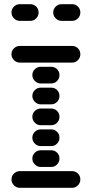

<svg xmlns="http://www.w3.org/2000/svg" viewBox="-20 -910 440 920"><path d="M35 -50Q35 -34 47 -22Q59 -10 75 -10H325Q342 -10 353.5 -22Q365 -34 365 -50Q365 -67 353.5 -78.5Q342 -90 325 -90H75Q59 -90 47 -78.5Q35 -67 35 -50ZM135 -150Q135 -134 147 -122Q159 -110 175 -110H225Q242 -110 253.5 -122Q265 -134 265 -150Q265 -167 253.5 -178.5Q242 -190 225 -190H175Q159 -190 147 -178.5Q135 -167 135 -150ZM135 -250Q135 -234 147 -222Q159 -210 175 -210H225Q242 -210 253.5 -222Q265 -234 265 -250Q265 -267 253.5 -278.5Q242 -290 225 -290H175Q159 -290 147 -278.5Q135 -267 135 -250ZM135 -350Q135 -334 147 -322Q159 -310 175 -310H225Q242 -310 253.5 -322Q265 -334 265 -350Q265 -367 253.5 -378.5Q242 -390 225 -390H175Q159 -390 147 -378.5Q135 -367 135 -350ZM135 -450Q135 -434 147 -422Q159 -410 175 -410H225Q242 -410 253.5 -422Q265 -434 265 -450Q265 -467 253.5 -478.5Q242 -490 225 -490H175Q159 -490 147 -478.5Q135 -467 135 -450ZM135 -550Q135 -534 147 -522Q159 -510 175 -510H225Q242 -510 253.5 -522Q265 -534 265 -550Q265 -567 253.5 -578.5Q242 -590 225 -590H175Q159 -590 147 -578.5Q135 -567 135 -550ZM35 -650Q35 -634 47 -622Q59 -610 75 -610H325Q342 -610 353.5 -622Q365 -634 365 -650Q365 -667 353.5 -678.5Q342 -690 325 -690H75Q59 -690 47 -678.5Q35 -667 35 -650ZM235 -850Q235 -834 247 -822Q259 -810 275 -810H325Q342 -810 353.5 -822Q365 -834 365 -850Q365 -867 353.5 -878.5Q342 -890 325 -890H275Q259 -890 247 -878.5Q235 -867 235 -850ZM35 -850Q35 -834 47 -822Q59 -810 75 -810H125Q142 -810 153.5 -822Q165 -834 165 -850Q165 -867 153.5 -878.5Q142 -890 125 -890H75Q59 -890 47 -878.5Q35 -867 35 -850Z"/></svg>

Font: Matrix Sans Raster
Style: Regular
Weight: 400
Designer: Brad Neil
Version: Version 1.100